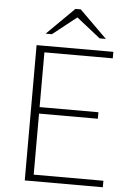

<svg xmlns="http://www.w3.org/2000/svg" viewBox="-61 -961 677 1005"><g transform="rotate(5 278.0 -458.5)"><path d="M460.9 -355H151.9V-34.2H518.1V0H107.9V-710.9H511.2V-676.8H151.9V-389.2H460.9ZM466.3 -774.9H433.6L308.1 -874L182.6 -774.9H149.9L293.9 -917.5H321.8Z"/></g></svg>

Font: Ufes Sans Thin
Style: Regular
Weight: 100
Designer: Ricardo Esteves & Thais Bronze
Foundry: ProDesignUfes - Ricardo Esteves, Thais Bronze (This is a derivative work, based on Roboto family, by Christian Robertson
Version: Version 2.0